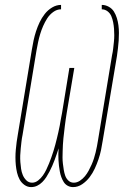

<svg xmlns="http://www.w3.org/2000/svg" viewBox="-20 -755 540 783"><path d="M278 8Q266 8 256 2.5Q246 -3 240 -12.5Q234 -22 230 -33Q226 -44 224 -55.5Q222 -67 220.5 -78.5Q219 -90 218.5 -102Q218 -114 218 -126Q218 -138 219 -150Q215 -138 211 -126Q207 -114 202.5 -102Q198 -90 193 -78.5Q188 -67 182 -55.5Q176 -44 169 -33Q162 -22 152.5 -12.5Q143 -3 131.5 2.5Q120 8 107 8Q92 8 79.5 -1Q67 -10 60 -23Q53 -36 49.5 -51Q46 -66 44.5 -81.5Q43 -97 43 -113Q43 -129 44.5 -145Q46 -161 48 -176.5Q50 -192 53 -208L110 -553Q113 -572 117 -590.5Q121 -609 127 -627.5Q133 -646 141.5 -664Q150 -682 162.5 -698Q175 -714 192.5 -724.5Q210 -735 229 -735V-717Q212 -717 197 -706Q182 -695 172.5 -680Q163 -665 156 -649Q149 -633 144 -616.5Q139 -600 135.5 -583.5Q132 -567 129 -550L72 -205Q69 -191 67.5 -177Q66 -163 64.5 -149Q63 -135 62.5 -121.5Q62 -108 63 -94Q64 -80 66 -66.5Q68 -53 73 -41Q78 -29 87.5 -19.5Q97 -10 111 -10Q124 -10 135.5 -19Q147 -28 155 -39.5Q163 -51 169 -63.5Q175 -76 180 -88.5Q185 -101 189.5 -113.5Q194 -126 198 -139Q202 -152 205.5 -165Q209 -178 212 -190.5Q215 -203 218 -216Q221 -229 223.5 -242Q226 -255 228 -268Q230 -281 233 -294L263 -478H283L252 -294Q250 -281 248 -268Q246 -255 244.5 -242Q243 -229 241.5 -216Q240 -203 238.5 -190Q237 -177 236.5 -164Q236 -151 235.5 -138.5Q235 -126 235 -113Q235 -100 236.5 -87.5Q238 -75 240 -62.5Q242 -50 246 -38.5Q250 -27 259 -18.5Q268 -10 281 -10Q294 -10 306 -18Q318 -26 326.5 -36.5Q335 -47 341.5 -59Q348 -71 353.5 -83.5Q359 -96 363 -108.5Q367 -121 370 -133.5Q373 -146 375.5 -159Q378 -172 380 -185L437 -530Q440 -543 441.5 -556.5Q443 -570 444.5 -584Q446 -598 446 -611.5Q446 -625 445 -638Q444 -651 441.5 -664Q439 -677 434 -689Q429 -701 418.5 -709Q408 -717 395 -717V-735Q410 -735 423.5 -727.5Q437 -720 444.5 -708Q452 -696 456.5 -681.5Q461 -667 463 -651.5Q465 -636 465 -620.5Q465 -605 464 -589.5Q463 -574 461 -558Q459 -542 457 -527L399 -182Q396 -162 392 -143Q388 -124 381.5 -105Q375 -86 366.5 -67.5Q358 -49 345.5 -32.5Q333 -16 315.5 -4Q298 8 278 8Z"/></svg>

Font: Iosevka Slab Thin
Style: Italic
Weight: 100
Italic angle: -9°
Monospace: yes
Designer: Belleve Invis
Foundry: Belleve Invis
Version: Version 11.1.1; ttfautohint (v1.8.3)